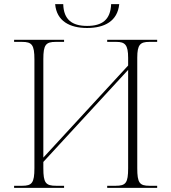

<svg xmlns="http://www.w3.org/2000/svg" viewBox="-20 -906 827 926"><path d="M400 -771C484 -771 547 -804 555 -886H516C513 -811 473 -781 400 -781C328 -781 287 -811 285 -886H246C253 -804 317 -771 400 -771ZM48 0H289V-10H251C200 -10 189 -24 189 -95V-125L598 -569V-95C598 -24 587 -10 538 -10H497V0H738V-10H701C653 -10 642 -24 642 -95V-628C642 -690 656 -704 700 -704H738V-714H497V-704H541C583 -704 598 -690 598 -627V-590L189 -146V-621C189 -690 201 -704 249 -704H289V-714H48V-704H86C134 -704 146 -690 146 -619V-95C146 -24 134 -10 87 -10H48Z"/></svg>

Font: Noto Serif Display ExtraLight
Style: Regular
Weight: 200
Designer: Monotype Design Team
Foundry: Monotype Imaging Inc.
Version: Version 2.009